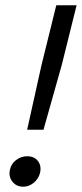

<svg xmlns="http://www.w3.org/2000/svg" viewBox="-20 -695 309 725"><path d="M82.5 -205 136.7 -449.2 192.5 -675H269.2L213.3 -450L144.2 -205ZM67.5 10Q41.7 10 26.7 -9.2Q11.7 -28.3 17.5 -54.2Q21.7 -75.8 40.4 -90.4Q59.2 -105 82.5 -105Q110 -105 123.8 -86.2Q137.5 -67.5 130.8 -40.8Q125 -19.2 107.1 -4.6Q89.2 10 67.5 10Z"/></svg>

Font: Funnel Sans Light
Style: Italic
Weight: 300
Italic angle: -14.036°
Designer: NORD ID, Kristian Moeller
Foundry: Dicotype
Version: Version 1.000